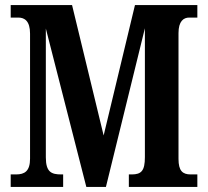

<svg xmlns="http://www.w3.org/2000/svg" viewBox="-20 -734 817 754"><path d="M22 0H228V-49H221C183 -49 160 -57 160 -116V-622L319 0H396L549 -623V-117C549 -63 535 -49 497 -49H486V0H755V-49H729C697 -49 681 -63 681 -110V-604C681 -651 701 -665 723 -665H755V-714H510L387 -202L263 -714H22V-665H52C77 -665 98 -651 98 -602V-111C98 -62 77 -49 43 -49H22Z"/></svg>

Font: Noto Serif Bengali ExtraCondensed
Style: Regular
Weight: 400
Width: 2
Designer: Juan Bruce, Universal Thirst, Indian Type Foundry and the Monotype Design Team.
Foundry: Monotype Imaging Inc.
Version: Version 2.003